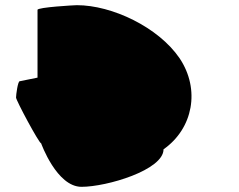

<svg xmlns="http://www.w3.org/2000/svg" viewBox="-20 -722 924 742"><path d="M42 -345C42 -334 131 -168 139 -168C139 -168 199 0 295 0C393 0 612 -65 612 -145C726 -225 755 -376 674 -497C592 -617 413 -702 277 -702C269 -702 125 -694 125 -684V-422L56 -408C49 -408 42 -356 42 -345Z"/></svg>

Font: Ampere
Style: Ext
Weight: 400
Version: Version 1